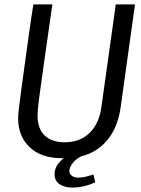

<svg xmlns="http://www.w3.org/2000/svg" viewBox="-20 -706 640 869"><path d="M260 10Q167 10 114.5 -39.5Q62 -89 62 -171Q62 -185 66 -219.5Q70 -254 77 -305Q84 -356 92.5 -418Q101 -480 110.5 -548.5Q120 -617 131 -686H217Q198 -555 186 -469Q174 -383 166.5 -330.5Q159 -278 155.5 -249.5Q152 -221 151 -207Q150 -193 150 -182Q150 -123 182.5 -92.5Q215 -62 273 -62Q342 -62 385.5 -104.5Q429 -147 439 -222L504 -686H591L526 -220Q511 -112 446 -51Q405 -13 349 1Q324 13 310 31Q294 50 294 68Q294 81 305 89.5Q316 98 334 98Q352 98 369.5 93.5Q387 89 403 84L411 119Q386 131 359 137Q332 143 308 143Q273 143 250 128Q227 113 227 82Q227 54 246 32Q257 19 268 10Z"/></svg>

Font: Chivo Mono Medium Light
Style: Italic
Weight: 300
Italic angle: -8.05°
Monospace: yes
Version: Version 1.008